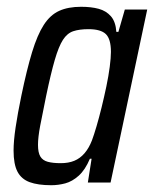

<svg xmlns="http://www.w3.org/2000/svg" viewBox="-20 -538 454 566"><path d="M131 8Q92 8 67.5 -1Q43 -10 31.5 -32Q20 -54 20 -94Q20 -122 26 -162.5Q32 -203 43 -256Q59 -333 74.5 -384Q90 -435 109 -464.5Q128 -494 154.5 -506Q181 -518 219 -518Q249 -518 271 -512Q293 -506 307 -490Q321 -474 323 -444H329L348 -510H414L306 0H239L250 -70H245Q231 -37 212 -20Q193 -3 172.5 2.5Q152 8 131 8ZM159 -57Q182 -57 199 -64Q216 -71 229 -86Q242 -101 251 -124Q257 -140 264.5 -165.5Q272 -191 279.5 -221.5Q287 -252 293.5 -283Q300 -314 303.5 -341Q307 -368 307 -385Q307 -423 292 -437.5Q277 -452 241 -452Q214 -452 196 -446Q178 -440 165.5 -420.5Q153 -401 141.5 -361.5Q130 -322 116 -255Q105 -202 98.5 -167.5Q92 -133 92 -111Q92 -88 99 -76.5Q106 -65 121 -61Q136 -57 159 -57Z"/></svg>

Font: Saira Condensed
Style: Italic
Weight: 400
Width: 3
Italic angle: -12°
Designer: Hector Gatti with collaboration of the Omnibus-Type team
Foundry: Omnibus-Type
Version: Version 1.100